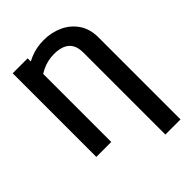

<svg xmlns="http://www.w3.org/2000/svg" viewBox="-265 -857 1181 1181"><g transform="rotate(-45 325.0 -267.0)"><path d="M590.8 203.1H459V-510.3Q459 -552.7 443.4 -579.6Q427.7 -606.4 397.7 -619.1Q367.7 -631.8 324.7 -631.8Q268.1 -631.8 216.8 -606.4Q165.5 -581.1 122.1 -534.7V-649.9Q163.6 -689.5 219.5 -713.4Q275.4 -737.3 340.8 -737.3Q408.7 -737.3 465.3 -710.9Q522 -684.6 556.4 -634Q590.8 -583.5 590.8 -510.3ZM191.4 -727.5V0H61.5V-727.5Z"/></g></svg>

Font: Inter 18pt SemiBold
Style: Regular
Weight: 600
Designer: Rasmus Andersson
Foundry: rsms
Version: Version 4.001;git-66647c0bb